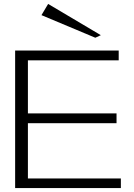

<svg xmlns="http://www.w3.org/2000/svg" viewBox="-20 -957 680 977"><path d="M57 0V-700H584V-650H122V-380H573V-330H122V-49H595V0ZM465 -765 191 -880 225 -937 493 -778Z"/></svg>

Font: Panamera
Style: Regular
Weight: 400
Designer: Bastien Sozeau
Foundry: NBR — Bastien Sozeau
Version: Version 3.002; ttfautohint (v1.8.4.7-5d5b);gftools[0.9.33]